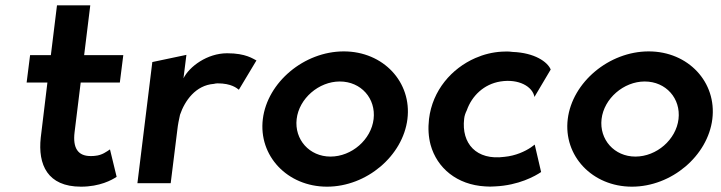

<svg xmlns="http://www.w3.org/2000/svg" viewBox="-20 -688 2707 721"><path d="M418 -24 393 -127C381 -119 363 -105 338 -103C333 -102 327 -102 320 -102C272 -102 253 -133 260 -191L283 -378H430L443 -481H296L319 -668H194L171 -481H93L80 -378H158L133 -171C122 -70 158 13 284 13C355 13 400 -12 418 -24Z M943 -461C930 -467 904 -488 833 -488C758 -488 691 -438 669 -394L680 -482L552 -455L496 0H621L646 -201C648 -220 652 -239 656 -257C674 -310 715 -368 783 -373C787 -374 792 -375 797 -375C849 -375 869 -357 877 -351Z M1094 -241C1103 -318 1177 -382 1256 -382C1336 -382 1392 -318 1383 -241C1374 -164 1301 -100 1221 -100C1142 -100 1085 -164 1094 -241ZM967 -241C950 -103 1059 13 1208 13C1357 13 1493 -103 1510 -241C1527 -379 1420 -495 1271 -495C1122 -495 984 -379 967 -241Z M1987 -324 2048 -427C2036 -456 1987 -490 1905 -493C1891 -495 1877 -495 1864 -494C1830 -492 1797 -484 1765 -470C1676 -431 1604 -349 1591 -241C1587 -206 1589 -174 1597 -144C1621 -57 1696 6 1802 12C1814 13 1827 13 1839 12C1928 8 1990 -27 2012 -42L1988 -145C1984 -142 1978 -138 1973 -134C1952 -120 1917 -103 1874 -99C1769 -85 1712 -149 1723 -242C1724 -253 1728 -264 1733 -274C1752 -328 1797 -372 1859 -382C1928 -393 1980 -363 1987 -324Z M2239 -241C2248 -318 2322 -382 2401 -382C2481 -382 2537 -318 2528 -241C2519 -164 2446 -100 2366 -100C2287 -100 2230 -164 2239 -241ZM2112 -241C2095 -103 2204 13 2353 13C2502 13 2638 -103 2655 -241C2672 -379 2565 -495 2416 -495C2267 -495 2129 -379 2112 -241Z"/></svg>

Font: Bluebird
Style: Obl
Weight: 400
Designer: Jasper
Foundry: Cannot Into Space Fonts
Version: Version 0.98